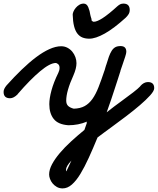

<svg xmlns="http://www.w3.org/2000/svg" viewBox="-68 -651 877 1067"><path d="M415 25Q413 28 412 32Q411 36 416 25ZM30 -127Q8 -105 -12 -105Q-48 -105 -48 -140Q-48 -149 -44 -157.5Q-40 -166 -32 -176Q11 -224 52.5 -264Q94 -304 132.5 -333Q171 -362 206.5 -378Q242 -394 272 -394Q291 -394 307 -385.5Q323 -377 334 -363.5Q345 -350 351 -333.5Q357 -317 357 -300Q357 -271 340 -232Q300 -144 300 -92Q300 -72 311 -62Q322 -52 342 -47Q378 -48 402.5 -61.5Q427 -75 445.5 -101Q464 -127 479.5 -166.5Q495 -206 513 -260V-259Q515 -267 517.5 -275Q520 -283 522 -290V-289Q530 -316 537 -335.5Q544 -355 552.5 -368.5Q561 -382 572.5 -388.5Q584 -395 602 -395Q634 -395 634 -363Q634 -355 627.5 -335Q621 -315 612 -289Q609 -281 606.5 -273Q604 -265 601 -257L602 -258Q592 -226 584 -202Q576 -178 568 -153Q560 -128 550 -98.5Q540 -69 525 -27Q546 -44 567 -59.5Q588 -75 607 -89Q644 -116 672 -137.5Q700 -159 712 -172H711Q731 -195 754 -195Q789 -195 789 -161Q789 -146 766.5 -121Q744 -96 709.5 -66.5Q675 -37 633 -5Q591 27 551 56Q528 73 510 86Q492 99 474 113Q449 174 425.5 225.5Q402 277 379 315Q356 353 331.5 374.5Q307 396 280 396Q262 396 248 388Q234 380 224.5 368.5Q215 357 210 343.5Q205 330 205 319Q205 292 221 262Q237 232 264 200Q291 168 326.5 135.5Q362 103 401 71Q405 60 408 51Q411 42 415 31L414 32Q416 24 416 23.5Q416 23 415 25Q367 45 312 45Q255 41 230.5 10Q206 -21 206 -72Q206 -104 218 -148.5Q230 -193 256 -246Q263 -260 263 -274Q263 -288 255 -294.5Q247 -301 242 -301Q210 -301 155 -255Q100 -209 31 -129ZM300 301Q301 301 308.5 285Q316 269 329 241Q299 273 299 292Q299 294 299 297.5Q299 301 300 301ZM416 160Q390 182 367.5 202.5Q345 223 329 241Q339 218 351 190.5Q363 163 377 131ZM336 -570Q336 -577 340.5 -587.5Q345 -598 353.5 -608Q362 -618 373 -624.5Q384 -631 397 -631Q414 -631 422.5 -611Q431 -591 434 -568Q435 -563 437 -556.5Q439 -550 440.5 -545.5Q442 -541 441.5 -540Q441 -539 437 -544Q445 -530 453 -530Q490 -530 584 -616Q593 -624 600.5 -627.5Q608 -631 618 -631Q653 -631 653 -595Q653 -583 647.5 -573.5Q642 -564 631 -553Q565 -493 514 -464.5Q463 -436 428 -436Q407 -436 390.5 -442.5Q374 -449 362 -464.5Q350 -480 343.5 -506Q337 -532 336 -570Z"/></svg>

Font: Discipuli Britannica Bold
Style: Regular
Weight: 700
Designer: Peter Wiegel
Foundry: Peter Wiegel
Version: Version 0.001 2009